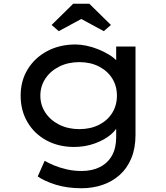

<svg xmlns="http://www.w3.org/2000/svg" viewBox="-20 -773 886 1023"><path d="M415 230Q339 230 278.5 211.5Q218 193 181 167L218 84Q239 96 269 108.5Q299 121 336 129.5Q373 138 415 138Q471 138 512.5 117Q554 96 576.5 56Q599 16 599 -42V-121L610 -114Q605 -85 570.5 -56Q536 -27 484.5 -8.5Q433 10 375 10Q292 10 227.5 -25Q163 -60 126.5 -122Q90 -184 90 -263Q90 -343 128 -404.5Q166 -466 232 -501Q298 -536 383 -536Q409 -536 440.5 -529.5Q472 -523 503 -510.5Q534 -498 560.5 -482Q587 -466 603.5 -447.5Q620 -429 621 -410L599 -402V-525H702V-54Q702 16 680 69.5Q658 123 618.5 158.5Q579 194 526.5 212Q474 230 415 230ZM403 -85Q462 -85 507.5 -108Q553 -131 578 -171.5Q603 -212 603 -263Q603 -315 578 -355Q553 -395 507.5 -418.5Q462 -442 403 -442Q343 -442 296 -418.5Q249 -395 222 -354.5Q195 -314 195 -263Q195 -213 222 -172.5Q249 -132 296 -108.5Q343 -85 403 -85ZM293 -607 255 -640 370 -753H456L571 -640L533 -607L398 -680H428Z"/></svg>

Font: Lexend Giga
Style: Regular
Weight: 400
Designer: Bonnie Shaver-Troup, Thomas Jockin
Foundry: Lexend
Version: Version 1.007